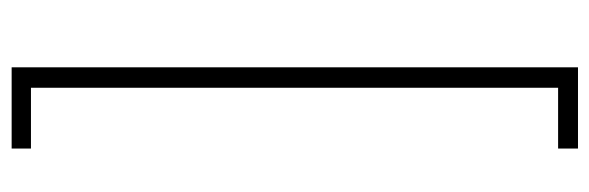

<svg xmlns="http://www.w3.org/2000/svg" viewBox="-370 -502 1037 338"><g transform="rotate(90 149.0 -333.5)"><path d="M99 -832V165H242V131H135V-797H242V-832Z"/></g></svg>

Font: Noto Sans Gurmukhi Condensed ExtraLight
Style: Regular
Weight: 200
Width: 3
Designer: Jelle Bosma - Monotype Design Team
Foundry: Monotype Imaging Inc.
Version: Version 2.004